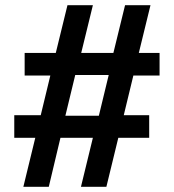

<svg xmlns="http://www.w3.org/2000/svg" viewBox="-20 -720 670 740"><path d="M361 -274 399 -431H270L232 -274ZM240 -700H338L293 -516H417L462 -700H560L515 -516H595V-429H494L457 -276H555V-189H436L390 0H292L338 -189H213L168 0H70L116 -189H35V-276H137L174 -429H75V-516H195Z"/></svg>

Font: Renner* Medium
Style: Medium
Weight: 500
Version: Version 003.000 ; ttfautohint (v0.97) -l 8 -r 50 -G 200 -x 1